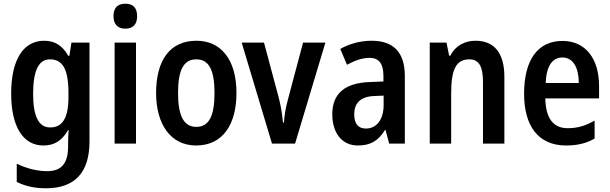

<svg xmlns="http://www.w3.org/2000/svg" viewBox="-20 -772 3277 1032"><path d="M217 -553C105 -553 40 -450 40 -269C40 -93 103 10 213 10C268 10 311 -12 346 -73H349C347 -50 346 -20 346 3V15C346 110 307 148 233 148C183 148 126 135 70 108V206C119 230 169 240 227 240C386 240 461 151 461 -11V-543H364L353 -472H347C313 -531 271 -553 217 -553ZM248 -453C316 -453 348 -402 348 -272V-250C348 -135 314 -87 250 -87C188 -87 158 -146 158 -267C158 -391 187 -453 248 -453Z M654 -752C613 -752 590 -731 590 -685C590 -640 614 -618 654 -618C694 -618 717 -640 717 -685C717 -730 695 -752 654 -752ZM711 -543H596V0H711Z M1251 -272C1251 -454 1166 -553 1036 -553C891 -553 819 -445 819 -272C819 -106 896 10 1034 10C1181 10 1251 -108 1251 -272ZM937 -272C937 -394 966 -453 1035 -453C1104 -453 1133 -394 1133 -272C1133 -150 1104 -90 1035 -90C967 -90 937 -151 937 -272Z M1442 0H1566L1729 -543H1609L1527 -235C1514 -187 1508 -145 1506 -113H1501C1497 -155 1491 -197 1479 -244L1399 -543H1279Z M1977 -553C1917 -553 1858 -537 1809 -509L1845 -424C1890 -448 1928 -461 1967 -461C2017 -461 2041 -429 2041 -364V-334L1966 -331C1835 -326 1766 -270 1766 -158C1766 -62 1814 10 1904 10C1974 10 2014 -17 2050 -74H2052L2072 0H2156V-363C2156 -490 2096 -553 1977 -553ZM1993 -256 2042 -258V-208C2042 -128 2003 -81 1947 -81C1908 -81 1884 -104 1884 -157C1884 -217 1916 -253 1993 -256Z M2536 -553C2480 -553 2428 -528 2401 -473H2394L2380 -543H2290V0H2405V-268C2405 -397 2430 -453 2503 -453C2556 -453 2576 -412 2576 -332V0H2691V-360C2691 -490 2634 -553 2536 -553Z M3003 -552C2872 -552 2797 -452 2797 -268C2797 -96 2872 10 3023 10C3082 10 3130 -1 3176 -27V-124C3126 -95 3083 -83 3031 -83C2954 -83 2913 -136 2911 -243H3200V-309C3200 -455 3129 -552 3003 -552ZM3003 -463C3062 -463 3091 -406 3091 -326H2913C2917 -421 2951 -463 3003 -463Z"/></svg>

Font: Noto Sans Sinhala UI Condensed SemiBold
Style: Regular
Weight: 600
Width: 3
Designer: Jelle Bosma - Monotype Design Team
Foundry: Monotype Imaging Inc.
Version: Version 2.006